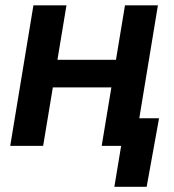

<svg xmlns="http://www.w3.org/2000/svg" viewBox="-20 -556 664 732"><path d="M455.6 -328.1 438 -222.7H147.5L165 -328.1ZM233.4 -535.6 144.5 0H19L107.4 -535.6ZM582 -535.6 493.7 0H367.7L456.5 -535.6ZM416 156.2 441.9 0H401.4L418.9 -105H586.4L539.1 156.2Z"/></svg>

Font: Inter 20pt SemiBold
Style: Italic
Weight: 600
Italic angle: -9.3988°
Version: Version 4.001;git-66647c0bb